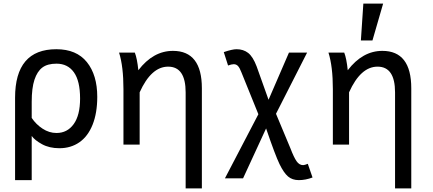

<svg xmlns="http://www.w3.org/2000/svg" viewBox="-20 -806 2413 1070"><path d="M156.7 197.8H64V-261.2Q64 -531.7 293.9 -531.7Q406.2 -531.7 464.1 -460Q522 -388.2 522 -266.1Q522 -176.3 496.1 -111.3Q470.2 -46.4 422.6 -13.2Q375 20 311 20Q254.9 20 214.1 -2.4Q173.3 -24.9 156.7 -48.3ZM294.9 -64.9Q355 -64.9 390.6 -114.3Q426.3 -163.6 426.3 -256.8Q426.3 -355 391.8 -403.1Q357.4 -451.2 294.9 -451.2Q244.6 -451.2 216.1 -429.7Q187.5 -408.2 172.1 -361.8Q156.7 -315.4 156.7 -238.8V-148.9Q180.7 -112.8 217.3 -88.9Q253.9 -64.9 294.9 -64.9Z M1105 244.1H1014.6V-291Q1014.6 -434.6 917 -434.6Q822.8 -434.6 758.3 -291.5V0H668V-309.1Q668 -435.5 643.6 -512.7H731.4Q744.1 -481 751 -414.6Q833.5 -522.5 943.8 -522.5Q1105 -522.5 1105 -314Z M1645.5 197.8Q1608.9 197.8 1585.2 177.5Q1561.5 157.2 1537.8 108.6Q1514.2 60.1 1462.9 -90.3L1334.5 188H1233.4L1419.9 -169.4L1325.2 -403.3Q1315.9 -427.7 1306.4 -438Q1296.9 -448.2 1282.7 -448.2Q1270.5 -448.2 1251 -440.9L1227.1 -515.6Q1274.4 -531.7 1298.3 -531.7Q1336.4 -531.7 1363 -511Q1389.6 -490.2 1410.2 -436L1476.6 -250L1590.3 -512.7H1691.4L1518.1 -171.9L1599.1 22Q1617.7 70.8 1632.8 92.5Q1647.9 114.3 1669.4 114.3Q1677.2 114.3 1695.3 106.9L1721.7 183.1Q1683.1 197.8 1645.5 197.8Z M2272 244.1H2181.6V-291Q2181.6 -434.6 2084 -434.6Q1989.7 -434.6 1925.3 -291.5V0H1835V-309.1Q1835 -435.5 1810.5 -512.7H1898.4Q1911.1 -481 1918 -414.6Q2000.5 -522.5 2110.8 -522.5Q2272 -522.5 2272 -314ZM2055.7 -580.6H1991.2L2004.9 -786.1H2115.2Z"/></svg>

Font: Cadman
Style: Regular
Weight: 400
Designer: Paul James MIller
Foundry: High-Logic / Made with FontCreator
Version: Version 2.114;March 28, 2021;FontCreator 13.0.0.2683 64-bit